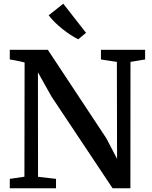

<svg xmlns="http://www.w3.org/2000/svg" viewBox="-20 -1010 813 1030"><path d="M32.5 0V-50.5L111 -62L112 -675Q99.5 -678 86.2 -681Q73 -684 59.5 -686.5Q46 -689 32.5 -691V-743H236.5L550.5 -268L608 -158L607 -678L521.5 -691V-743H758.5V-691L680 -678L679.5 0H584L256 -492.5L183.5 -622L184 -61.5L280.5 -50.5V0ZM399.5 -799.5Q381.5 -808 359.5 -822.2Q337.5 -836.5 315.5 -854Q293.5 -871.5 274.2 -890.5Q255 -909.5 241 -928L319.5 -990L441.5 -834L400.5 -799.5Z"/></svg>

Font: Merriweather 28pt SemiBold
Style: Regular
Weight: 600
Version: Version 2.100